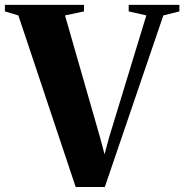

<svg xmlns="http://www.w3.org/2000/svg" viewBox="-40 -763 752 784"><path d="M-20 -716.5V-743H303V-716.5L225.5 -700L369.5 -198.5L387 -133L404 -197L557.5 -700L485.5 -716.5V-743H692.5V-716.5L627 -700L388 0.5H269L35 -700Z"/></svg>

Font: Merriweather 120pt ExtraBold
Style: Regular
Weight: 800
Version: Version 2.100